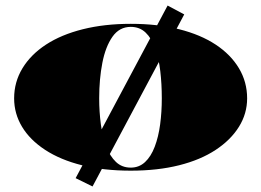

<svg xmlns="http://www.w3.org/2000/svg" viewBox="-20 -601 943 693"><path d="M645 -549 314 72 253 42 585 -581ZM452 -515Q549 -515 626.5 -495.5Q704 -476 758.5 -440Q813 -404 842.5 -354.5Q872 -305 872 -246Q872 -191 842.5 -143.5Q813 -96 758.5 -60Q704 -24 626.5 -4.5Q549 15 452 15Q354 15 276 -4.5Q198 -24 143 -60Q88 -96 59.5 -143.5Q31 -191 31 -246Q31 -305 61 -354.5Q91 -404 146 -440Q201 -476 279 -495.5Q357 -515 452 -515ZM452 -504Q411 -504 386 -468.5Q361 -433 349.5 -374.5Q338 -316 338 -246Q338 -198 344 -152.5Q350 -107 363.5 -72Q377 -37 398.5 -16.5Q420 4 452 4Q482 4 503.5 -16Q525 -36 538.5 -71.5Q552 -107 558 -152Q564 -197 564 -246Q564 -298 558.5 -344.5Q553 -391 540 -427Q527 -463 505.5 -483.5Q484 -504 452 -504Z"/></svg>

Font: Kalnia SemiExpanded SemiBold
Style: Regular
Weight: 600
Width: 6
Designer: Frida Medrano
Foundry: Frida Medrano
Version: Version 1.105